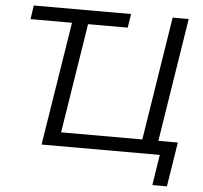

<svg xmlns="http://www.w3.org/2000/svg" viewBox="-57 -765 1037 982"><g transform="rotate(5 461.0 -274.0)"><path d="M760.9 157 785.3 0H178.4L279.2 -634.1H66.2L76.9 -705H576.3L565.2 -634.1H361.6L272.5 -70.9H689.4L789.7 -705H872.1L771.8 -70.9H871.8L835.7 157Z"/></g></svg>

Font: Nunito Sans 12pt ExtraLight
Style: Italic
Weight: 200
Italic angle: -9°
Designer: Vernon Adams
Foundry: Vernon Adams
Version: Version 3.101;gftools[0.9.27]